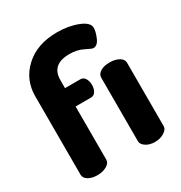

<svg xmlns="http://www.w3.org/2000/svg" viewBox="-175 -873 940 997"><g transform="rotate(-30 295.0 -374.0)"><path d="M467 -476Q501 -476 523.5 -463Q546 -450 546 -429V-48Q546 -30 522.5 -15Q499 0 467 0Q435 0 413 -14.5Q391 -29 391 -48V-429Q391 -450 412.5 -463Q434 -476 467 -476ZM309 -618Q201 -618 201 -524V-476H293Q311 -476 321 -459.5Q331 -443 331 -421Q331 -398 321 -382Q311 -366 293 -366H201V-47Q201 -27 177.5 -13.5Q154 0 122 0Q89 0 67.5 -13Q46 -26 46 -47V-517Q46 -616 118 -682Q190 -748 309 -748Q378 -748 432.5 -726.5Q487 -705 487 -673Q487 -650 472.5 -616Q458 -582 433 -582Q425 -582 390 -600Q355 -618 309 -618Z"/></g></svg>

Font: Dosis
Style: ExtraBold
Weight: 800
Designer: EdgarTolentino, PabloImpallari, IginoMarini
Foundry: EdgarTolentino, PabloImpallari, IginoMarini
Version: Version 1.007